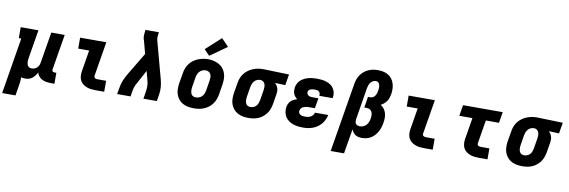

<svg xmlns="http://www.w3.org/2000/svg" viewBox="-71 -1329 6142 2072"><g transform="rotate(10 3000.0 -293.0)"><path d="M-7 205 94 -410H67V-530H261L209 -216Q207 -204 206 -192.5Q205 -181 206 -169.5Q207 -158 210.5 -147.5Q214 -137 220.5 -128.5Q227 -120 237.5 -116Q248 -112 260 -112Q275 -112 290 -117Q305 -122 317 -133Q329 -144 336 -158.5Q343 -173 345 -188L402 -530H549L485 -144Q484 -137 484.5 -131Q485 -125 489 -120.5Q493 -116 499 -114Q505 -112 511 -112H531V8H491Q466 8 441.5 4Q417 0 395.5 -11Q374 -22 359 -40Q344 -58 338 -82Q329 -63 316 -46Q303 -29 286.5 -16Q270 -3 249.5 2.5Q229 8 210 8Q198 8 187 6.5Q176 5 165 2Q166 27 163.5 52.5Q161 78 156 102L139 205Z M982 0Q956 0 930.5 -3Q905 -6 882 -15Q859 -24 840 -39Q821 -54 810 -75.5Q799 -97 797 -123Q795 -149 799 -174L838 -410H718V-530H1005L943 -155Q941 -147 943.5 -139.5Q946 -132 952 -127.5Q958 -123 966 -121.5Q974 -120 982 -120H1075V0Z M1217 0 1230 -74Q1236 -115 1253 -155.5Q1270 -196 1293 -234L1439 -478L1402 -618Q1401 -621 1400 -623Q1399 -625 1398 -628Q1398 -628 1398 -628Q1398 -628 1398 -628Q1398 -628 1398 -628Q1398 -628 1398 -628Q1391 -651 1392 -676.5Q1393 -702 1397 -728L1398 -735H1545L1544 -728Q1541 -708 1539.5 -688Q1538 -668 1542 -649L1654 -234Q1664 -196 1667.5 -155.5Q1671 -115 1664 -74L1652 0H1505L1517 -74Q1523 -107 1522.5 -139.5Q1522 -172 1513 -203L1487 -301L1419 -175Q1413 -162 1405.5 -150Q1398 -138 1392.5 -125.5Q1387 -113 1383 -100Q1379 -87 1376 -74L1364 0Z M2056 8Q2024 8 1993 2Q1962 -4 1935.5 -18.5Q1909 -33 1890 -57Q1871 -81 1861.5 -110Q1852 -139 1852 -171Q1852 -203 1857 -235L1876 -345Q1880 -373 1890 -399.5Q1900 -426 1917.5 -449.5Q1935 -473 1959 -491Q1983 -509 2010 -519.5Q2037 -530 2064.5 -535.5Q2092 -541 2120 -541Q2152 -541 2182.5 -533.5Q2213 -526 2239.5 -511.5Q2266 -497 2285 -473Q2304 -449 2313.5 -420Q2323 -391 2323 -359Q2323 -327 2318 -295L2300 -185Q2295 -157 2285 -130.5Q2275 -104 2257.5 -80.5Q2240 -57 2216 -39Q2192 -21 2165.5 -10.5Q2139 0 2111 4Q2083 8 2056 8ZM2059 -112Q2077 -112 2094.5 -118.5Q2112 -125 2125.5 -138.5Q2139 -152 2146 -169.5Q2153 -187 2156 -204L2174 -314Q2177 -333 2177 -351Q2177 -369 2170 -385Q2163 -401 2148 -409.5Q2133 -418 2114 -418Q2097 -418 2079.5 -411Q2062 -404 2049 -390.5Q2036 -377 2029 -360Q2022 -343 2019 -326L2001 -216Q1999 -204 1998.5 -191.5Q1998 -179 1999.5 -167.5Q2001 -156 2005 -145.5Q2009 -135 2017 -127Q2025 -119 2036 -115.5Q2047 -112 2059 -112ZM2123 -579 2063 -641 2228 -791 2307 -709Z M2656 8Q2624 8 2592.5 2Q2561 -4 2535 -19Q2509 -34 2490 -57.5Q2471 -81 2461.5 -110Q2452 -139 2452 -171Q2452 -203 2457 -235L2476 -345Q2480 -372 2490 -398Q2500 -424 2517.5 -447Q2535 -470 2558.5 -487.5Q2582 -505 2608 -516Q2634 -527 2661 -532.5Q2688 -538 2715 -538Q2720 -538 2724 -538Q2728 -538 2733 -538L3007 -530L2987 -410L2875 -414Q2886 -403 2894.5 -390Q2903 -377 2908 -361Q2913 -345 2913 -328.5Q2913 -312 2910 -295L2892 -185Q2887 -158 2877.5 -131.5Q2868 -105 2851.5 -82Q2835 -59 2812 -40.5Q2789 -22 2763 -11Q2737 0 2709.5 4Q2682 8 2656 8ZM2658 -112Q2658 -112 2658 -112Q2658 -112 2658 -112Q2675 -112 2692 -119Q2709 -126 2721 -140Q2733 -154 2739 -170.5Q2745 -187 2748 -204L2766 -314Q2769 -331 2769 -348.5Q2769 -366 2764 -381Q2759 -396 2746.5 -406.5Q2734 -417 2717 -418H2713Q2712 -418 2710.5 -418Q2709 -418 2708 -418Q2691 -418 2674.5 -410Q2658 -402 2646.5 -388.5Q2635 -375 2628.5 -358.5Q2622 -342 2619 -326L2601 -216Q2599 -204 2598.5 -192Q2598 -180 2599 -168.5Q2600 -157 2604.5 -146Q2609 -135 2616.5 -127Q2624 -119 2635 -115.5Q2646 -112 2658 -112Z M3256 8Q3227 8 3198.5 4.5Q3170 1 3144 -8Q3118 -17 3096 -33Q3074 -49 3059.5 -72Q3045 -95 3040 -123.5Q3035 -152 3040 -181Q3043 -199 3051 -216.5Q3059 -234 3073 -247Q3087 -260 3104.5 -268.5Q3122 -277 3140 -283Q3126 -293 3115.5 -306Q3105 -319 3098.5 -335Q3092 -351 3091.5 -369Q3091 -387 3093 -405Q3097 -427 3108.5 -449Q3120 -471 3138.5 -486.5Q3157 -502 3179 -512.5Q3201 -523 3223.5 -528.5Q3246 -534 3269 -536Q3292 -538 3315 -538Q3341 -538 3367 -535Q3393 -532 3417 -524Q3441 -516 3462 -502Q3483 -488 3496.5 -467.5Q3510 -447 3515.5 -421.5Q3521 -396 3516 -369Q3516 -367 3515.5 -364.5Q3515 -362 3515 -360H3369Q3369 -361 3369 -361.5Q3369 -362 3369 -363Q3371 -375 3368 -386Q3365 -397 3357 -404.5Q3349 -412 3338 -415Q3327 -418 3315 -418Q3307 -418 3299.5 -417.5Q3292 -417 3284.5 -416Q3277 -415 3269.5 -413Q3262 -411 3255 -407Q3248 -403 3243 -396.5Q3238 -390 3237 -383Q3235 -371 3239.5 -360Q3244 -349 3253.5 -342.5Q3263 -336 3274.5 -334Q3286 -332 3299 -332H3364L3345 -220H3280Q3270 -220 3260.5 -219Q3251 -218 3241 -215.5Q3231 -213 3221.5 -209.5Q3212 -206 3204 -199.5Q3196 -193 3191 -183.5Q3186 -174 3184 -165Q3182 -151 3188 -139.5Q3194 -128 3205 -122Q3216 -116 3229.5 -114Q3243 -112 3256 -112Q3271 -112 3286.5 -114.5Q3302 -117 3316 -124.5Q3330 -132 3340.5 -144.5Q3351 -157 3354 -173H3500Q3494 -146 3482.5 -121Q3471 -96 3453 -74Q3435 -52 3411 -35.5Q3387 -19 3361.5 -9.5Q3336 0 3309.5 4Q3283 8 3256 8Z M3593 205 3718 -550Q3722 -577 3731 -602.5Q3740 -628 3755.5 -651Q3771 -674 3793 -692.5Q3815 -711 3840.5 -722.5Q3866 -734 3892.5 -738.5Q3919 -743 3945 -743Q3975 -743 4004 -737Q4033 -731 4057.5 -716.5Q4082 -702 4099 -679Q4116 -656 4124.5 -628.5Q4133 -601 4134 -571Q4135 -541 4130 -511Q4126 -492 4120 -472Q4114 -452 4102 -434.5Q4090 -417 4073.5 -403Q4057 -389 4038 -379Q4060 -366 4075.5 -345.5Q4091 -325 4098.5 -300Q4106 -275 4106 -248Q4106 -221 4101 -194Q4097 -168 4089.5 -143.5Q4082 -119 4069.5 -96Q4057 -73 4039 -52.5Q4021 -32 3998 -18Q3975 -4 3949.5 2Q3924 8 3899 8Q3899 8 3899 8Q3899 8 3899 8Q3880 8 3861 4Q3842 0 3827 -10Q3812 -20 3801.5 -35Q3791 -50 3785 -67L3739 205ZM3857 -112Q3876 -112 3895 -120Q3914 -128 3927.5 -143.5Q3941 -159 3948 -178Q3955 -197 3958 -216Q3961 -234 3960.5 -252.5Q3960 -271 3953 -286.5Q3946 -302 3930.5 -311Q3915 -320 3897 -320H3869L3888 -440H3917Q3931 -440 3944.5 -448.5Q3958 -457 3966 -470Q3974 -483 3978.5 -497Q3983 -511 3985 -526Q3987 -536 3988 -547Q3989 -558 3988 -568Q3987 -578 3984.5 -588Q3982 -598 3976.5 -606.5Q3971 -615 3962 -619Q3953 -623 3942 -623Q3926 -623 3910.5 -614.5Q3895 -606 3885 -592.5Q3875 -579 3869.5 -563Q3864 -547 3861 -531L3804 -183Q3804 -183 3804 -183Q3804 -183 3804 -183Q3802 -170 3803 -156Q3804 -142 3811 -131.5Q3818 -121 3830.5 -116.5Q3843 -112 3857 -112Z M4582 0Q4556 0 4530.5 -3Q4505 -6 4482 -15Q4459 -24 4440 -39Q4421 -54 4410 -75.5Q4399 -97 4397 -123Q4395 -149 4399 -174L4438 -410H4318V-530H4605L4543 -155Q4541 -147 4543.5 -139.5Q4546 -132 4552 -127.5Q4558 -123 4566 -121.5Q4574 -120 4582 -120H4675V0Z M5182 0Q5156 0 5130.5 -3Q5105 -6 5082 -15Q5059 -24 5040 -39Q5021 -54 5010 -75.5Q4999 -97 4997 -123Q4995 -149 4999 -174L5038 -410H4894L4914 -530H5349L5329 -410H5185L5143 -155Q5141 -147 5143.5 -139.5Q5146 -132 5152 -127.5Q5158 -123 5166 -121.5Q5174 -120 5182 -120H5275V0Z M5656 8Q5624 8 5592.5 2Q5561 -4 5535 -19Q5509 -34 5490 -57.5Q5471 -81 5461.5 -110Q5452 -139 5452 -171Q5452 -203 5457 -235L5476 -345Q5480 -372 5490 -398Q5500 -424 5517.5 -447Q5535 -470 5558.5 -487.5Q5582 -505 5608 -516Q5634 -527 5661 -532.5Q5688 -538 5715 -538Q5720 -538 5724 -538Q5728 -538 5733 -538L6007 -530L5987 -410L5875 -414Q5886 -403 5894.5 -390Q5903 -377 5908 -361Q5913 -345 5913 -328.5Q5913 -312 5910 -295L5892 -185Q5887 -158 5877.5 -131.5Q5868 -105 5851.5 -82Q5835 -59 5812 -40.5Q5789 -22 5763 -11Q5737 0 5709.5 4Q5682 8 5656 8ZM5658 -112Q5658 -112 5658 -112Q5658 -112 5658 -112Q5675 -112 5692 -119Q5709 -126 5721 -140Q5733 -154 5739 -170.5Q5745 -187 5748 -204L5766 -314Q5769 -331 5769 -348.5Q5769 -366 5764 -381Q5759 -396 5746.5 -406.5Q5734 -417 5717 -418H5713Q5712 -418 5710.5 -418Q5709 -418 5708 -418Q5691 -418 5674.5 -410Q5658 -402 5646.5 -388.5Q5635 -375 5628.5 -358.5Q5622 -342 5619 -326L5601 -216Q5599 -204 5598.5 -192Q5598 -180 5599 -168.5Q5600 -157 5604.5 -146Q5609 -135 5616.5 -127Q5624 -119 5635 -115.5Q5646 -112 5658 -112Z"/></g></svg>

Font: Iosevka Curly Slab HvExObl
Style: Regular
Weight: 900
Width: 7
Italic angle: -9°
Monospace: yes
Designer: Belleve Invis
Foundry: Belleve Invis
Version: Version 11.1.0; ttfautohint (v1.8.3)